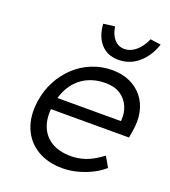

<svg xmlns="http://www.w3.org/2000/svg" viewBox="-137 -844 847 955"><g transform="rotate(20 286.5 -366.5)"><path d="M302 10Q224 10 168 -24Q112 -58 87 -119Q62 -180 73 -259Q82 -320 108 -369.5Q134 -419 173.5 -456Q213 -493 264 -513.5Q315 -534 371 -534Q424 -534 465 -515Q506 -496 532.5 -462.5Q559 -429 568.5 -383Q578 -337 568 -282L562 -247H127L125 -310H514L494 -293L497 -317Q500 -353 486 -386.5Q472 -420 440.5 -441Q409 -462 361 -462Q305 -462 261 -439.5Q217 -417 188.5 -373Q160 -329 151 -264Q142 -202 159.5 -156.5Q177 -111 218 -86Q259 -61 322 -61Q359 -61 397 -73.5Q435 -86 485 -123L516 -69Q490 -46 455.5 -28.5Q421 -11 381.5 -0.5Q342 10 302 10ZM380 -592Q321 -592 286.5 -630.5Q252 -669 248 -735L308 -743Q314 -701 335.5 -677Q357 -653 389 -653Q421 -653 449.5 -677Q478 -701 496 -743L552 -735Q530 -669 484.5 -630.5Q439 -592 380 -592Z"/></g></svg>

Font: Lexend Light
Style: Italic
Weight: 300
Italic angle: -8.13011°
Designer: Bonnie Shaver-Troup, Thomas Jockin
Foundry: Lexend
Version: Version 1.007